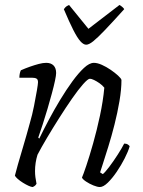

<svg xmlns="http://www.w3.org/2000/svg" viewBox="-20 -753 575 773"><path d="M112 0Q106 0 95 -5Q84 -10 72 -17.5Q60 -25 51 -33Q42 -41 40 -46Q43 -59 52 -90.5Q61 -122 74 -165.5Q87 -209 100 -257Q110 -291 117 -326.5Q124 -362 128.5 -388.5Q133 -415 133 -422Q133 -433 127 -436.5Q121 -440 110 -440H58Q58 -448 59.5 -456Q61 -464 64 -470Q82 -478 100.5 -484.5Q119 -491 136 -495.5Q153 -500 166 -500Q185 -500 195.5 -489.5Q206 -479 206 -459Q206 -450 201.5 -428.5Q197 -407 189 -377.5Q181 -348 171.5 -315.5Q162 -283 152 -252.5Q142 -222 134 -199L138 -195Q155 -230 176.5 -270.5Q198 -311 222.5 -351.5Q247 -392 271.5 -425.5Q296 -459 318 -479.5Q340 -500 358 -500Q372 -500 390 -492Q408 -484 425.5 -472Q443 -460 455.5 -448.5Q468 -437 469 -431Q469 -393 461 -346Q453 -299 441 -251.5Q429 -204 416 -162.5Q403 -121 394 -93Q385 -65 383 -59L394 -52Q403 -59 420 -81.5Q437 -104 454 -130.5Q471 -157 480 -175Q489 -175 495 -171Q501 -167 502 -164Q496 -143 482 -115.5Q468 -88 450 -61.5Q432 -35 414 -17.5Q396 0 382 0Q372 0 356 -6.5Q340 -13 326.5 -22Q313 -31 310 -38Q315 -49 327.5 -86Q340 -123 355 -176Q370 -229 382.5 -287.5Q395 -346 400 -400Q392 -410 380.5 -418Q369 -426 358.5 -431Q348 -436 342 -436Q334 -436 314.5 -414Q295 -392 270 -356Q245 -320 219 -279Q193 -238 169.5 -198.5Q146 -159 131 -130Q126 -114 123.5 -97.5Q121 -81 121 -64Q121 -52 122.5 -40Q124 -28 127 -13Q125 -10 122.5 -7Q120 -4 112 0ZM327 -573Q316 -573 303.5 -587Q291 -601 275 -632.5Q259 -664 237 -716Q240 -720 244 -724.5Q248 -729 258 -733L336 -637L461 -733Q468 -729 473.5 -724Q479 -719 480 -716Q433 -664 403 -632.5Q373 -601 355.5 -587Q338 -573 327 -573Z"/></svg>

Font: Texturina Medium 12pt Thin
Style: Italic
Weight: 250
Italic angle: -11°
Version: Version 1.002